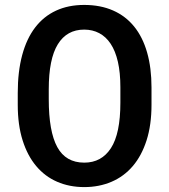

<svg xmlns="http://www.w3.org/2000/svg" viewBox="-20 -741 680 771"><path d="M588.4 -320.3Q588.4 -239.3 568.6 -177.5Q548.8 -115.7 513.2 -74Q477.5 -32.2 427.7 -11Q377.9 10.3 318.4 10.3Q258.8 10.3 209.7 -11Q160.6 -32.2 125.5 -74Q90.3 -115.7 70.8 -177.5Q51.3 -239.3 51.3 -320.3V-367.7Q51.3 -453.6 69.1 -519.8Q86.9 -585.9 121.1 -630.6Q155.3 -675.3 204.8 -698.2Q254.4 -721.2 317.9 -721.2Q383.3 -721.2 433.8 -699Q484.4 -676.8 518.8 -634.3Q553.2 -591.8 570.8 -530Q588.4 -468.3 588.4 -389.6ZM463.4 -390.6Q463.4 -449.2 453.4 -492.9Q443.4 -536.6 424.3 -565.2Q405.3 -593.8 378.4 -607.9Q351.6 -622.1 317.9 -622.1Q248.5 -622.1 212.2 -563.2Q175.8 -504.4 175.8 -382.3V-342.8Q175.8 -212.9 210 -150.4Q244.1 -87.9 318.4 -87.9Q387.7 -87.9 425.5 -146.2Q463.4 -204.6 463.4 -328.6Z"/></svg>

Font: Ufes Sans SemiBold
Style: Regular
Weight: 600
Designer: Ricardo Esteves & Filipe Motta
Foundry: ProDesignUfes - Ricardo Esteves, Filipe Motta (This is a derivative work, based on Roboto family, by Christian Robertson
Version: Version 2.0